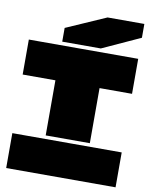

<svg xmlns="http://www.w3.org/2000/svg" viewBox="-96 -960 806 1029"><g transform="rotate(10 307.5 -445.5)"><path d="M605 -700.2V-509.8H428.2V-210H188V-509.8H9.8V-700.2ZM9.8 -1V-190.9H605V-1ZM188 -720.2V-794.9L404.8 -890.1H605V-814.9L397.9 -720.2Z"/></g></svg>

Font: Nastup Basic
Style: Regular
Weight: 400
Designer: Maksym Kobuzan
Foundry: Zakznak
Version: Version 1.020;FEAKit 1.0